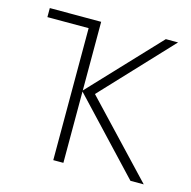

<svg xmlns="http://www.w3.org/2000/svg" viewBox="-84 -613 693 697"><g transform="rotate(15 262.5 -265.0)"><path d="M502 -530 259 -271 515 0H465L213 -268V0H175V-496H20V-530H213V-272L456 -530Z"/></g></svg>

Font: Noto Sans ExtraLight
Style: Regular
Weight: 200
Designer: Monotype Design Team
Foundry: Monotype Imaging Inc.
Version: Version 2.007